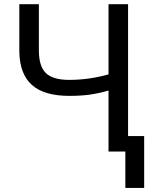

<svg xmlns="http://www.w3.org/2000/svg" viewBox="-20 -731 757 926"><path d="M597.7 -710.9H503.4V-372.1Q407.2 -345.7 314.5 -345.7Q234.9 -345.7 201.4 -378.4Q168 -411.1 167.5 -485.4V-710.9H73.2V-482.9Q74.7 -374 133.8 -321.3Q192.9 -268.6 314.5 -268.6Q368.2 -268.6 410.2 -274.2Q452.1 -279.8 503.4 -294.4V0H597.7ZM675.3 175.3V-74.7H584.5V175.3Z"/></svg>

Font: FAU Chimera
Style: Regular
Weight: 400
Version: Version 1.002;hotconv 1.0.117;makeotfexe 2.5.65602